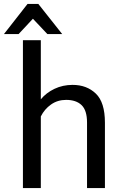

<svg xmlns="http://www.w3.org/2000/svg" viewBox="-44 -954 620 974"><path d="M72.3 0V-750H163.1V-450.2Q190.4 -483.4 232.4 -503.4Q274.4 -523.4 324.2 -523.4Q396 -523.4 442.1 -479.2Q488.3 -435.1 488.3 -331.5V0H397.5V-332.5Q397.5 -394 369.9 -420.7Q342.3 -447.3 291.5 -447.3Q248 -447.3 214.8 -423.8Q181.6 -400.4 163.1 -363.3V0ZM150.4 -934.1 271.5 -781.2H196.3L123 -858.9L50.3 -781.2H-23.9L95.7 -934.1Z"/></svg>

Font: RobotoFlex
Style: Regular
Weight: 400
Designer: Berlow after Robertson
Foundry: Google
Version: Version 2.136